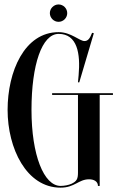

<svg xmlns="http://www.w3.org/2000/svg" viewBox="-20 -856 540 884"><path d="M249.5 -755.5C271.5 -755.5 289.5 -773.5 289.5 -795.5C289.5 -817.5 271.5 -835.5 249.5 -835.5C228 -835.5 209.5 -817.5 209.5 -795.5C209.5 -773.5 228 -755.5 249.5 -755.5ZM500 -427H220V-419H339V-61.5C339 -31.5 333 -21.5 309.5 -10C296.5 -4 276 0 259 0C182 0 125 -142 125 -350C125 -558 173 -700 250 -700C336 -700 351 -609 342 -510L339 -477H345L412 -703L404 -705C394 -679 385 -667 369 -667C346 -667 307 -708 250 -708C92 -708 15 -526 15 -350C15 -174 101 8 259 8C324 8 342 -30.5 390 -30.5C412.5 -30.5 431 -20.5 431 0H439V-419H500Z"/></svg>

Font: Picaflor 48 pt
Style: Regular
Weight: 400
Designer: Ariel Martín Pérez
Foundry: Tunera Type Foundry
Version: Version 1.000;hotconv 1.0.109;makeotfexe 2.5.65596